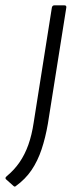

<svg xmlns="http://www.w3.org/2000/svg" viewBox="-66 -504 304 718"><path d="M128 -476Q130 -484 137 -484H175Q183 -484 182 -476L113 -41Q104 11 89.5 54.5Q75 98 52 132Q29 166 -7 192Q-11 196 -16 191L-44 166Q-46 163 -45.5 161Q-45 159 -41 155Q-13 132 7 103Q27 74 40 37.5Q53 1 60 -46Z"/></svg>

Font: Sofia Sans Light
Style: Italic
Weight: 300
Italic angle: -9°
Version: Version 4.100-B